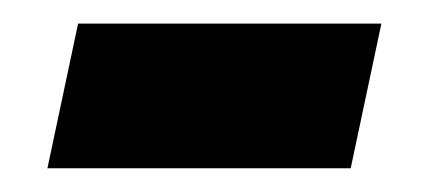

<svg xmlns="http://www.w3.org/2000/svg" viewBox="-20 -349 362 162"><path d="M20 -207H275.9L301.8 -329.1H45.9Z"/></svg>

Font: OpenSans
Style: Bold Italic
Weight: 700
Italic angle: -12°
Foundry: Ascender Corporation
Version: Version 1.10; ttfautohint (v1.2) -l 8 -r 50 -G 200 -x 14 -D 